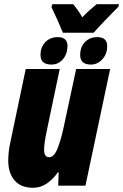

<svg xmlns="http://www.w3.org/2000/svg" viewBox="-20 -880 584 910"><path d="M137 10Q172 10 201.5 -10Q231 -30 255 -64H258L256 0H385L502 -553H341L280 -269Q268 -214 252 -174.5Q236 -135 213 -135Q189 -135 189 -170Q189 -197 199 -247L263 -553H102L28 -201Q19 -158 19 -119Q19 -60 49 -25Q79 10 137 10ZM278 -725H424Q441 -745 478.5 -784Q516 -823 541 -848L544 -860H438Q425 -849 408.5 -835Q392 -821 370 -798Q358 -819 347.5 -833.5Q337 -848 327 -860H228L224 -846Q240 -813 254 -781.5Q268 -750 278 -725ZM411 -574Q442 -574 465 -599Q488 -624 488 -661Q488 -704 441 -704Q405 -704 382.5 -680.5Q360 -657 360 -619Q360 -574 411 -574ZM224 -574Q256 -574 277.5 -598.5Q299 -623 300 -661Q300 -704 254 -704Q218 -704 195 -680.5Q172 -657 172 -619Q172 -574 224 -574Z"/></svg>

Font: Noto Sans Display Condensed Black
Style: Italic
Weight: 900
Width: 3
Italic angle: -192°
Designer: Monotype Design Team
Foundry: Monotype Imaging Inc.
Version: Version 1.900